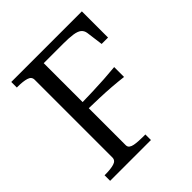

<svg xmlns="http://www.w3.org/2000/svg" viewBox="-193 -843 975 975"><g transform="rotate(-45 294.5 -355.0)"><path d="M225 -661V-72Q225 -60 233.5 -53.5Q242 -47 255.5 -44.5Q269 -42 285 -41Q301 -40 316 -40H334V0H41V-40H50Q85 -40 109 -47Q133 -54 133 -76V-634Q133 -656 109 -663Q85 -670 50 -670H41V-710H548V-522H502L490 -613Q487 -632 474 -642.5Q461 -653 434 -657Q407 -661 364 -661ZM204 -381Q254 -382 298 -383.5Q342 -385 382.5 -387.5Q423 -390 464 -394V-323Q423 -328 382.5 -331Q342 -334 298 -335.5Q254 -337 204 -338Z"/></g></svg>

Font: Roboto Serif 72pt
Style: Regular
Weight: 400
Designer: Greg Gazdowicz
Foundry: Commercial Type
Version: Version 1.008